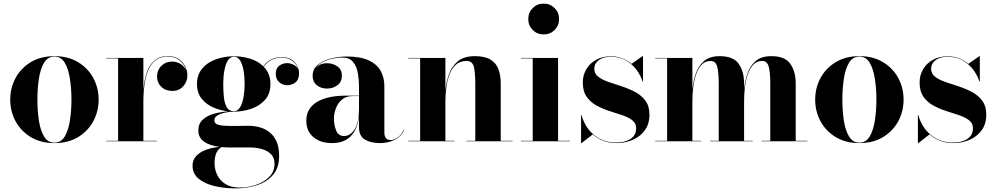

<svg xmlns="http://www.w3.org/2000/svg" viewBox="-20 -780 5496 1060"><path d="M36.5 -230Q36.5 -295 66 -349.5Q95.5 -404 150.2 -437Q205 -470 280.5 -470Q356 -470 410.8 -437Q465.5 -404 495 -349.5Q524.5 -295 524.5 -230Q524.5 -165 495 -110.5Q465.5 -56 410.8 -23Q356 10 280.5 10Q205 10 150.2 -23Q95.5 -56 66 -110.5Q36.5 -165 36.5 -230ZM186.5 -230Q186.5 -170.5 194.5 -116Q202.5 -61.5 223 -27Q243.5 7.5 280.5 7.5Q317.5 7.5 337.8 -27Q358 -61.5 366.2 -116Q374.5 -170.5 374.5 -230Q374.5 -289.5 366.2 -344Q358 -398.5 337.8 -433Q317.5 -467.5 280.5 -467.5Q243.5 -467.5 223 -433Q202.5 -398.5 194.5 -344Q186.5 -289.5 186.5 -230Z M566.5 -2.5H632V-457.5H566.5V-460H771.5V-283.5Q776 -337 790.2 -379.2Q804.5 -421.5 832.8 -445.8Q861 -470 906.5 -470Q957.5 -470 986 -437.2Q1014.5 -404.5 1014.5 -364Q1014.5 -329 991.5 -303.5Q968.5 -278 931.5 -278Q893.5 -278 870.2 -301Q847 -324 847 -356Q847 -393 871 -416.5Q895 -440 930 -440Q958 -440 979 -425.5Q1000 -411 1008.5 -389.5Q1000.5 -421 974.2 -444.2Q948 -467.5 906.5 -467.5Q853 -467.5 823.8 -433.5Q794.5 -399.5 783 -343.2Q771.5 -287 771.5 -220V-2.5H845.5V0H566.5Z M1075 -60.5Q1075 -96.5 1098.8 -118.8Q1122.5 -141 1160.5 -151.8Q1198.5 -162.5 1240.5 -165Q1198 -169.5 1158.2 -186.5Q1118.5 -203.5 1093 -235.5Q1067.5 -267.5 1067.5 -316.5Q1067.5 -358 1086 -387.2Q1104.5 -416.5 1134.5 -434.5Q1164.5 -452.5 1200.5 -461Q1236.5 -469.5 1271.5 -469.5Q1315.5 -469.5 1359.5 -456.5Q1403.5 -443.5 1433.5 -414Q1454.5 -442.5 1481.8 -453.8Q1509 -465 1533 -465Q1581 -465 1606 -437.2Q1631 -409.5 1631 -377Q1631 -339.5 1610.5 -324.5Q1590 -309.5 1565.5 -309.5Q1541.5 -309.5 1522 -325.8Q1502.5 -342 1502.5 -372.5Q1502.5 -403.5 1522.2 -417.5Q1542 -431.5 1565.5 -431.5Q1583 -431.5 1600.8 -422.5Q1618.5 -413.5 1626 -397Q1619.5 -423 1595.5 -442.8Q1571.5 -462.5 1533 -462.5Q1509 -462.5 1482.5 -451Q1456 -439.5 1435.5 -412Q1453 -394.5 1463 -370.8Q1473 -347 1473 -316.5Q1473 -261.5 1442.2 -227.8Q1411.5 -194 1365 -178.8Q1318.5 -163.5 1271.5 -163.5Q1268.5 -163.5 1265.5 -163.5Q1246 -163 1222.2 -158.2Q1198.5 -153.5 1181 -143.2Q1163.5 -133 1163.5 -116Q1163.5 -96 1188.2 -90.2Q1213 -84.5 1254 -84.5Q1280.5 -84.5 1306 -85Q1331.5 -85.5 1353 -85.5Q1381 -85.5 1410.5 -78.2Q1440 -71 1465 -52.5Q1490 -34 1505.5 -1.5Q1521 31 1521 82Q1521 145 1488.2 184.2Q1455.5 223.5 1400.5 241.8Q1345.5 260 1279.5 260Q1219.5 260 1165.5 247.5Q1111.5 235 1077.2 207.2Q1043 179.5 1043 135Q1043 105.5 1059.2 86Q1075.5 66.5 1099.5 54.8Q1123.5 43 1149 37.5Q1174.5 32 1193 31Q1139 24.5 1107 2.5Q1075 -19.5 1075 -60.5ZM1212.5 -316.5Q1212.5 -278.5 1216 -244Q1219.5 -209.5 1232 -187.8Q1244.5 -166 1271.5 -166Q1292.5 -166 1305.5 -187.8Q1318.5 -209.5 1324.5 -244Q1330.5 -278.5 1330.5 -316.5Q1330.5 -357.5 1324.5 -391.5Q1318.5 -425.5 1305.5 -446.2Q1292.5 -467 1271.5 -467Q1251 -467 1238 -446.2Q1225 -425.5 1218.8 -391.5Q1212.5 -357.5 1212.5 -316.5ZM1164.5 122Q1164.5 155 1179 185.5Q1193.5 216 1224.2 235.8Q1255 255.5 1304 255.5Q1349 255.5 1393 240.8Q1437 226 1466.2 196.8Q1495.5 167.5 1495.5 124Q1495.5 89.5 1475 70Q1454.5 50.5 1423.2 42.2Q1392 34 1359.5 34H1246Q1223 34 1202.5 32Q1181.5 45.5 1173 68.2Q1164.5 91 1164.5 122Z M1892.5 -252H1962V-304.5Q1962 -340.5 1955.5 -377Q1949 -413.5 1929 -438Q1909 -462.5 1869 -462.5Q1843.5 -462.5 1814 -456Q1784.5 -449.5 1759 -435.8Q1733.5 -422 1720 -400.5Q1743 -431 1785.5 -431Q1818 -431 1842.8 -413.5Q1867.5 -396 1867.5 -363Q1867.5 -327.5 1842.5 -309.2Q1817.5 -291 1785.5 -291Q1751.5 -291 1728.8 -309.8Q1706 -328.5 1706 -361Q1706 -398.5 1734 -422Q1762 -445.5 1805.2 -456.8Q1848.5 -468 1894 -468Q1970.5 -468 2016 -446.5Q2061.5 -425 2081.8 -388.2Q2102 -351.5 2102 -304.5V-46.5Q2102 -30 2110.2 -18.2Q2118.5 -6.5 2138.5 -6.5Q2153 -6.5 2174.2 -20.2Q2195.5 -34 2209.5 -63.5L2212 -62.5Q2196.5 -27.5 2160.5 -8.8Q2124.5 10 2076.5 10Q2028 10 1995 -9.2Q1962 -28.5 1962 -77.5V-137.5Q1954 -67.5 1917 -28.8Q1880 10 1813.5 10Q1748.5 10 1709.8 -23.2Q1671 -56.5 1671 -113.5Q1671 -180.5 1728.5 -216.2Q1786 -252 1892.5 -252ZM1880 -29Q1913.5 -29 1937.8 -65.8Q1962 -102.5 1962 -180.5V-249.5H1927Q1889 -249.5 1866.2 -229Q1843.5 -208.5 1833.5 -179.5Q1823.5 -150.5 1823.5 -125.5Q1823.5 -90 1835.8 -59.5Q1848 -29 1880 -29Z M2234 -2.5H2299.5V-457.5H2234V-460H2439V-281Q2443.5 -326 2458.5 -369.5Q2473.5 -413 2507.5 -441.5Q2541.5 -470 2602 -470Q2658 -470 2689 -450.5Q2720 -431 2732.2 -396.8Q2744.5 -362.5 2744.5 -319V-2.5H2809.5V0H2554.5V-2.5H2604V-317.5Q2604 -380.5 2595.8 -412Q2587.5 -443.5 2556 -443.5Q2519 -443.5 2496 -422Q2473 -400.5 2460.8 -366.8Q2448.5 -333 2443.8 -295Q2439 -257 2439 -223V-2.5H2489.5V0H2234Z M2896.5 -675Q2896.5 -711 2921 -735.5Q2945.5 -760 2981.5 -760Q3017.5 -760 3042 -735.5Q3066.5 -711 3066.5 -675Q3066.5 -639 3042 -614.5Q3017.5 -590 2981.5 -590Q2945.5 -590 2921 -614.5Q2896.5 -639 2896.5 -675ZM2856 -2.5H2921V-457.5H2856V-460H3061V-2.5H3126.5V0H2856Z M3190.5 10H3188V-145H3190.5Q3209 -76 3260.2 -34.5Q3311.5 7 3382 7Q3430.5 7 3461.2 -13.2Q3492 -33.5 3492 -72Q3492 -99.5 3470.8 -116Q3449.5 -132.5 3416 -143.8Q3382.5 -155 3344.8 -167Q3307 -179 3273.5 -197.2Q3240 -215.5 3218.8 -245.8Q3197.5 -276 3197.5 -325Q3197.5 -364.5 3216.5 -397.2Q3235.5 -430 3270.2 -449.5Q3305 -469 3352.5 -469Q3387.5 -469 3416.2 -457.5Q3445 -446 3466.5 -427.5L3527.5 -470H3530V-330H3527.5Q3517.5 -362.5 3494.8 -393.8Q3472 -425 3436.5 -445.8Q3401 -466.5 3353 -466.5Q3310 -466.5 3285.5 -447.8Q3261 -429 3261 -400.5Q3261 -373 3283 -356.2Q3305 -339.5 3339.8 -327.5Q3374.5 -315.5 3413.2 -303Q3452 -290.5 3486.8 -272Q3521.5 -253.5 3543.5 -223.8Q3565.5 -194 3565.5 -147Q3565.5 -95 3539.5 -60Q3513.5 -25 3472 -7.5Q3430.5 10 3384.5 10Q3345 10 3311.8 -2.5Q3278.5 -15 3252.5 -38Z M3597.5 -2.5H3663V-457.5H3597.5V-460H3802.5V-284Q3806.5 -328.5 3820.5 -371.2Q3834.5 -414 3865.8 -442Q3897 -470 3953.5 -470Q4029 -470 4058.5 -427.2Q4088 -384.5 4088 -319V-284.5Q4092 -329 4105.8 -371.8Q4119.5 -414.5 4150.8 -442.2Q4182 -470 4238.5 -470Q4314 -470 4343.5 -427.2Q4373 -384.5 4373 -319V-2.5H4438V0H4185V-2.5H4232.5V-317.5Q4232.5 -380.5 4224 -412Q4215.5 -443.5 4188 -443.5Q4158 -443.5 4138.8 -423Q4119.5 -402.5 4108.2 -369.8Q4097 -337 4092.5 -298.2Q4088 -259.5 4088 -223V-2.5H4135.5V0H3900.5V-2.5H3948V-317.5Q3948 -380.5 3939.5 -412Q3931 -443.5 3903 -443.5Q3873.5 -443.5 3854 -423Q3834.5 -402.5 3823.2 -369.8Q3812 -337 3807.2 -298.2Q3802.5 -259.5 3802.5 -223V-2.5H3850.5V0H3597.5Z M4480.5 -230Q4480.5 -295 4510 -349.5Q4539.5 -404 4594.2 -437Q4649 -470 4724.5 -470Q4800 -470 4854.8 -437Q4909.5 -404 4939 -349.5Q4968.5 -295 4968.5 -230Q4968.5 -165 4939 -110.5Q4909.5 -56 4854.8 -23Q4800 10 4724.5 10Q4649 10 4594.2 -23Q4539.5 -56 4510 -110.5Q4480.5 -165 4480.5 -230ZM4630.5 -230Q4630.5 -170.5 4638.5 -116Q4646.5 -61.5 4667 -27Q4687.5 7.5 4724.5 7.5Q4761.5 7.5 4781.8 -27Q4802 -61.5 4810.2 -116Q4818.5 -170.5 4818.5 -230Q4818.5 -289.5 4810.2 -344Q4802 -398.5 4781.8 -433Q4761.5 -467.5 4724.5 -467.5Q4687.5 -467.5 4667 -433Q4646.5 -398.5 4638.5 -344Q4630.5 -289.5 4630.5 -230Z M5050 10H5047.5V-145H5050Q5068.5 -76 5119.8 -34.5Q5171 7 5241.5 7Q5290 7 5320.8 -13.2Q5351.5 -33.5 5351.5 -72Q5351.5 -99.5 5330.2 -116Q5309 -132.5 5275.5 -143.8Q5242 -155 5204.2 -167Q5166.5 -179 5133 -197.2Q5099.5 -215.5 5078.2 -245.8Q5057 -276 5057 -325Q5057 -364.5 5076 -397.2Q5095 -430 5129.8 -449.5Q5164.5 -469 5212 -469Q5247 -469 5275.8 -457.5Q5304.5 -446 5326 -427.5L5387 -470H5389.5V-330H5387Q5377 -362.5 5354.2 -393.8Q5331.5 -425 5296 -445.8Q5260.5 -466.5 5212.5 -466.5Q5169.5 -466.5 5145 -447.8Q5120.5 -429 5120.5 -400.5Q5120.5 -373 5142.5 -356.2Q5164.5 -339.5 5199.2 -327.5Q5234 -315.5 5272.8 -303Q5311.5 -290.5 5346.2 -272Q5381 -253.5 5403 -223.8Q5425 -194 5425 -147Q5425 -95 5399 -60Q5373 -25 5331.5 -7.5Q5290 10 5244 10Q5204.5 10 5171.2 -2.5Q5138 -15 5112 -38Z"/></svg>

Font: Bodoni* 72pt
Style: Bold
Weight: 700
Version: Version 2.3